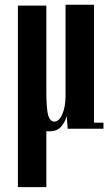

<svg xmlns="http://www.w3.org/2000/svg" viewBox="-20 -543 468 810"><path d="M188 11Q181.5 11 175.5 10.5V246.5H55.5V-519.5H175.5V-159.5Q175.5 -82 183.5 -56Q191.5 -30 209 -30Q229.5 -30 243 -61.5Q256.5 -93 256.5 -137V-523H376.5V-25.5H416.5V0H265.5L261.5 -53.5Q257 -33.5 240 -11.2Q223 11 188 11Z"/></svg>

Font: Imbue 50pt
Style: Bold
Weight: 700
Designer: Tyler Finck
Foundry: Etcetera Type Company
Version: Version 1.102; ttfautohint (v1.8.3)